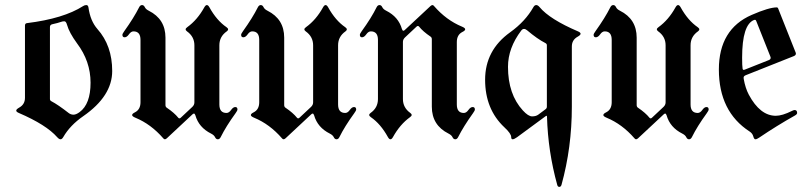

<svg xmlns="http://www.w3.org/2000/svg" viewBox="-20 -543 3212 762"><path d="M56.6 -116.2Q79.1 -128.9 79.1 -154.8V-441.4Q79.1 -450.2 86.9 -451.2Q232.4 -469.2 310.1 -519Q315.9 -522.9 322.8 -522.9Q329.6 -522.9 331.1 -513.2Q338.4 -460 366.7 -427.7Q425.3 -361.8 425.3 -261.2Q425.3 -161.6 310.5 -82Q258.3 -45.9 231.4 0.5Q226.1 9.8 220.2 9.8Q214.4 9.8 207 1.5Q163.6 -47.9 54.7 -94.7Q44.4 -99.1 44.4 -104.2Q44.4 -109.4 56.6 -116.2ZM178.2 -149.9Q178.2 -144 184.1 -141.1Q210.4 -127.4 252.9 -94.2Q261.2 -87.9 271.7 -87.9Q282.2 -87.9 295.9 -98.1Q339.4 -129.9 339.4 -214.8Q339.4 -299.8 285.6 -371.1Q254.9 -413.1 246.1 -444.3Q242.2 -458.5 235.4 -458.5Q228.5 -458.5 222.2 -456.1Q210 -451.7 187.5 -446.8Q178.2 -444.8 178.2 -435.5Z M465.8 0ZM465.8 0ZM922.4 -108.4Q922.4 -104 914.6 -93.3Q877 -41.5 856 1Q851.6 9.8 844.5 9.8Q837.4 9.8 833.5 1.5Q829.6 -6.8 817.9 -12.7Q769 -37.1 755.4 -85.4Q752.9 -92.3 750 -92.3Q747.1 -92.3 744.1 -89.4L642.1 5.9Q637.7 9.8 634.3 9.8Q630.9 9.8 627.9 5.9Q579.1 -50.3 517.6 -75.7Q504.4 -81.1 504.4 -86.4Q504.4 -91.8 515.6 -97.2Q537.6 -108.4 537.6 -137.2V-384.8Q537.6 -418.5 509.8 -418.5Q500 -418.5 491.7 -406.7Q483.4 -395 474.6 -395Q465.8 -395 465.8 -404.8Q465.8 -409.2 473.6 -419.9Q510.7 -471.7 532.2 -514.2Q536.6 -522.9 543.7 -522.9Q550.8 -522.9 554.7 -514.6Q558.6 -506.3 570.3 -500.5Q636.7 -467.3 636.7 -393.6V-126Q636.7 -119.1 641.6 -115.7Q671.9 -95.2 687.5 -75.7Q689.5 -73.2 692.1 -73.2Q694.8 -73.2 697.3 -75.7L743.2 -118.7Q751.5 -126.5 751.5 -136.7V-363.3Q751.5 -397.5 722.2 -418.5Q716.8 -422.4 716.8 -426.5Q716.8 -430.7 723.1 -435.1Q763.2 -463.9 791 -514.2Q795.9 -522.9 801 -522.9Q806.2 -522.9 811 -514.2Q839.8 -461.9 878.9 -435.1Q885.3 -430.7 885.3 -426.5Q885.3 -422.4 879.9 -418.5Q850.6 -397.9 850.6 -363.3V-128.4Q850.6 -94.7 878.9 -94.7Q888.7 -94.7 897 -106.4Q905.3 -118.2 913.8 -118.2Q922.4 -118.2 922.4 -108.4Z M937 0ZM1393.6 -108.4Q1393.6 -104 1385.7 -93.3Q1348.1 -41.5 1327.1 1Q1322.8 9.8 1315.7 9.8Q1308.6 9.8 1304.7 1.5Q1300.8 -6.8 1289.1 -12.7Q1240.2 -37.1 1226.6 -85.4Q1224.1 -92.3 1221.2 -92.3Q1218.3 -92.3 1215.3 -89.4L1113.3 5.9Q1108.9 9.8 1105.5 9.8Q1102.1 9.8 1099.1 5.9Q1050.3 -50.3 988.8 -75.7Q975.6 -81.1 975.6 -86.4Q975.6 -91.8 986.8 -97.2Q1008.8 -108.4 1008.8 -137.2V-384.8Q1008.8 -418.5 981 -418.5Q971.2 -418.5 962.9 -406.7Q954.6 -395 945.8 -395Q937 -395 937 -404.8Q937 -409.2 944.8 -419.9Q981.9 -471.7 1003.4 -514.2Q1007.8 -522.9 1014.9 -522.9Q1022 -522.9 1025.9 -514.6Q1029.8 -506.3 1041.5 -500.5Q1107.9 -467.3 1107.9 -393.6V-126Q1107.9 -119.1 1112.8 -115.7Q1143.1 -95.2 1158.7 -75.7Q1160.6 -73.2 1163.3 -73.2Q1166 -73.2 1168.5 -75.7L1214.4 -118.7Q1222.7 -126.5 1222.7 -136.7V-363.3Q1222.7 -397.5 1193.4 -418.5Q1188 -422.4 1188 -426.5Q1188 -430.7 1194.3 -435.1Q1234.4 -463.9 1262.2 -514.2Q1267.1 -522.9 1272.2 -522.9Q1277.3 -522.9 1282.2 -514.2Q1311 -461.9 1350.1 -435.1Q1356.4 -430.7 1356.4 -426.5Q1356.4 -422.4 1351.1 -418.5Q1321.8 -397.9 1321.8 -363.3V-128.4Q1321.8 -94.7 1350.1 -94.7Q1359.9 -94.7 1368.2 -106.4Q1376.5 -118.2 1385 -118.2Q1393.6 -118.2 1393.6 -108.4Z M1408.2 -404.8Q1408.2 -409.2 1416 -419.9Q1453.6 -471.7 1474.6 -514.2Q1479 -522.9 1486.1 -522.9Q1493.2 -522.9 1497.1 -514.6Q1501 -506.3 1512.7 -500.5Q1561.5 -476.1 1575.2 -427.7Q1577.6 -420.9 1580.6 -420.9Q1583.5 -420.9 1586.4 -423.8L1688.5 -519Q1692.9 -522.9 1696.3 -522.9Q1699.7 -522.9 1702.6 -519Q1751.5 -462.9 1813 -437.5Q1826.2 -432.1 1826.2 -426.8Q1826.2 -421.4 1814.9 -416Q1793 -404.8 1793 -376V-128.4Q1793 -94.7 1820.8 -94.7Q1830.6 -94.7 1838.9 -106.4Q1847.2 -118.2 1856 -118.2Q1864.7 -118.2 1864.7 -108.4Q1864.7 -104 1856.9 -93.3Q1819.8 -41.5 1798.3 1Q1793.9 9.8 1786.9 9.8Q1779.8 9.8 1775.9 1.5Q1772 -6.8 1760.3 -12.7Q1693.8 -45.9 1693.8 -119.6V-387.2Q1693.8 -394 1689 -397.5Q1658.7 -418 1643.1 -437.5Q1641.1 -439.9 1638.4 -439.9Q1635.7 -439.9 1633.3 -437.5L1587.4 -394.5Q1579.1 -386.7 1579.1 -376.5V-149.9Q1579.1 -115.7 1608.4 -94.7Q1613.8 -90.8 1613.8 -86.7Q1613.8 -82.5 1607.4 -78.1Q1567.4 -49.3 1539.6 1Q1534.7 9.8 1529.5 9.8Q1524.4 9.8 1519.5 1Q1490.7 -51.3 1451.7 -78.1Q1445.3 -82.5 1445.3 -86.7Q1445.3 -90.8 1450.7 -94.7Q1480 -115.2 1480 -149.9V-384.8Q1480 -418.5 1451.7 -418.5Q1441.9 -418.5 1433.6 -406.7Q1425.3 -395 1416.7 -395Q1408.2 -395 1408.2 -404.8Z M2004.9 -415Q2064.9 -458 2097.2 -515.1Q2101.6 -522.9 2108.2 -522.9Q2114.7 -522.9 2121.6 -514.6Q2162.1 -466.3 2273.9 -418.5Q2284.2 -414.1 2284.2 -408.9Q2284.2 -403.8 2272 -397Q2249.5 -384.3 2249.5 -358.4V-119.6Q2249.5 42.5 2208.5 190.4Q2206.1 198.7 2199.7 198.7Q2193.4 198.7 2191.4 190.4Q2154.8 58.1 2150.9 -79.6Q2150.9 -83.5 2149.2 -83.5Q2147.5 -83.5 2145 -81.5L2032.2 1.5Q2020.5 9.8 2014.6 9.8Q2008.8 9.8 2008.8 1Q2008.8 -12.7 1981.9 -37.6Q1905.3 -109.4 1905.3 -226.6Q1905.3 -343.8 2004.9 -415ZM1996.1 -277.8Q1996.1 -168.9 2055.2 -104.5Q2076.7 -81.1 2091.8 -81.1Q2106.9 -81.1 2116.2 -87.9L2145 -109.4Q2150.4 -113.3 2150.4 -119.6V-363.3Q2150.4 -369.1 2144.5 -372.1Q2112.8 -388.2 2071.8 -422.9Q2065.4 -428.2 2059.6 -428.2Q2053.7 -428.2 2048.8 -421.9Q1996.1 -352.5 1996.1 -277.8Z M2335.9 0ZM2792.5 -108.4Q2792.5 -104 2784.7 -93.3Q2747.1 -41.5 2726.1 1Q2721.7 9.8 2714.6 9.8Q2707.5 9.8 2703.6 1.5Q2699.7 -6.8 2688 -12.7Q2639.2 -37.1 2625.5 -85.4Q2623 -92.3 2620.1 -92.3Q2617.2 -92.3 2614.3 -89.4L2512.2 5.9Q2507.8 9.8 2504.4 9.8Q2501 9.8 2498 5.9Q2449.2 -50.3 2387.7 -75.7Q2374.5 -81.1 2374.5 -86.4Q2374.5 -91.8 2385.7 -97.2Q2407.7 -108.4 2407.7 -137.2V-384.8Q2407.7 -418.5 2379.9 -418.5Q2370.1 -418.5 2361.8 -406.7Q2353.5 -395 2344.7 -395Q2335.9 -395 2335.9 -404.8Q2335.9 -409.2 2343.8 -419.9Q2380.9 -471.7 2402.3 -514.2Q2406.7 -522.9 2413.8 -522.9Q2420.9 -522.9 2424.8 -514.6Q2428.7 -506.3 2440.4 -500.5Q2506.8 -467.3 2506.8 -393.6V-126Q2506.8 -119.1 2511.7 -115.7Q2542 -95.2 2557.6 -75.7Q2559.6 -73.2 2562.3 -73.2Q2564.9 -73.2 2567.4 -75.7L2613.3 -118.7Q2621.6 -126.5 2621.6 -136.7V-363.3Q2621.6 -397.5 2592.3 -418.5Q2586.9 -422.4 2586.9 -426.5Q2586.9 -430.7 2593.3 -435.1Q2633.3 -463.9 2661.1 -514.2Q2666 -522.9 2671.1 -522.9Q2676.3 -522.9 2681.2 -514.2Q2710 -461.9 2749 -435.1Q2755.4 -430.7 2755.4 -426.5Q2755.4 -422.4 2750 -418.5Q2720.7 -397.9 2720.7 -363.3V-128.4Q2720.7 -94.7 2749 -94.7Q2758.8 -94.7 2767.1 -106.4Q2775.4 -118.2 2783.9 -118.2Q2792.5 -118.2 2792.5 -108.4Z M2833 -267.1Q2833 -427.2 2963.4 -483.9Q3031.7 -513.7 3063 -513.7Q3066.4 -513.7 3067.9 -510.3L3137.2 -335.9Q3138.7 -333 3138.7 -330.1Q3138.7 -323.7 3130.4 -320.3L2939.9 -244.6Q2931.2 -241.2 2931.2 -234.9Q2931.2 -232.4 2931.6 -230Q2938 -193.4 2951.7 -167.5Q2996.6 -83.5 3059.1 -83.5Q3084.5 -83.5 3123.5 -103Q3130.4 -106.4 3133.3 -106.4Q3143.6 -106.4 3143.6 -94.7Q3143.6 -89.4 3134.8 -84.5Q3062.5 -43.9 2992.7 3.4Q2983.4 9.8 2978 9.8Q2972.7 9.8 2969.5 -2Q2966.3 -13.7 2955.1 -21Q2833 -100.1 2833 -267.1ZM2925.3 -314Q2925.3 -280.8 2927.2 -270Q2928.2 -265.6 2930.9 -265.6Q2933.6 -265.6 2937 -267.1L3031.7 -304.7Q3038.6 -307.6 3038.6 -313.5Q3038.6 -315.9 3037.1 -319.3L2981.4 -459.5Q2979.5 -464.4 2976.8 -464.4Q2974.1 -464.4 2973.1 -463.9Q2925.3 -445.8 2925.3 -314Z"/></svg>

Font: UnifrakturMaguntia17
Style: Book
Weight: 400
Designer: j. 'mach' wust, Gerrit Ansmann, Georg Duffner, based on a font by Peter Wiegel, original typeface by Carl Albert Fahrenw
Version: Version 2017-03-19